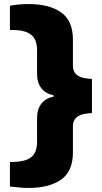

<svg xmlns="http://www.w3.org/2000/svg" viewBox="-20 -768 506 948"><path d="M29 153V32Q74 32 103.5 23.5Q133 15 148 -7Q163 -29 163 -68V-185Q163 -229 184.5 -256.5Q206 -284 244 -290V-298Q206 -305 184.5 -332Q163 -359 163 -403V-520Q163 -559 148 -581Q133 -603 103.5 -612Q74 -621 29 -620V-740Q47 -743 69.5 -745.5Q92 -748 121 -748Q223 -748 281.5 -707Q340 -666 340 -573V-444Q340 -416 356.5 -400.5Q373 -385 406 -381L434 -378V-210L406 -207Q373 -203 356.5 -187.5Q340 -172 340 -144V-15Q340 78 281.5 119Q223 160 121 160Q96 160 74.5 157.5Q53 155 29 153Z"/></svg>

Font: REM ExtraBold
Style: Regular
Weight: 800
Designer: Octavio Pardo
Foundry: Ashler Design
Version: Version 1.005;gftools[0.9.28]